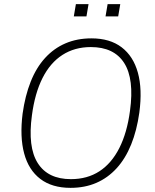

<svg xmlns="http://www.w3.org/2000/svg" viewBox="-20 -898 746 926"><path d="M320 8Q231 8 174.5 -35Q118 -78 96.5 -158Q75 -238 89 -350Q101 -436 128 -504Q155 -572 197.5 -618.5Q240 -665 296 -689Q352 -713 421 -713Q510 -713 566.5 -670Q623 -627 645 -547.5Q667 -468 652 -355Q640 -269 612.5 -201Q585 -133 542.5 -86.5Q500 -40 444.5 -16Q389 8 320 8ZM322 -34Q401 -34 459.5 -72Q518 -110 555.5 -184Q593 -258 607 -364Q628 -517 579 -594Q530 -671 418 -671Q340 -671 281 -633Q222 -595 185 -521.5Q148 -448 134 -342Q113 -189 162 -111.5Q211 -34 322 -34ZM489 -819 499 -878H560L550 -819ZM336 -819 346 -878H407L397 -819Z"/></svg>

Font: Nunito Sans 10pt SemiCondensed ExtraLight
Style: Italic
Weight: 250
Width: 4
Italic angle: -9°
Designer: Vernon Adams
Foundry: Vernon Adams
Version: Version 3.101;gftools[0.9.27]